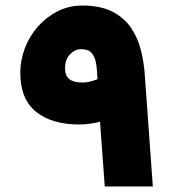

<svg xmlns="http://www.w3.org/2000/svg" viewBox="-20 -671 626 691"><path d="M340 -233Q302 -223 265 -223Q166 -223 109.5 -269Q53 -315 53 -409Q53 -454 69.5 -497.5Q86 -541 116.5 -575.5Q147 -610 187.5 -630.5Q228 -651 276 -651Q342 -651 384.5 -629Q427 -607 451.5 -571Q476 -535 487 -491Q498 -447 501 -403L530 0H357ZM329 -414Q327 -450 318.5 -467Q310 -484 298 -489Q286 -494 271 -494Q250 -494 232 -475.5Q214 -457 214 -425Q214 -374 275 -374Q290 -374 303 -377Q316 -380 331 -386Z"/></svg>

Font: Noto Sans Syriac Western Black
Style: Regular
Weight: 900
Designer: Patrick Giasson and the Monotype Design Team
Foundry: Monotype Imaging Inc.
Version: Version 3.000; ttfautohint (v1.8.4.7-5d5b)